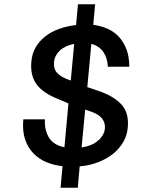

<svg xmlns="http://www.w3.org/2000/svg" viewBox="-20 -778 673 906"><path d="M448 -348Q517 -324 553 -285Q589 -246 583 -177Q580 -140 562 -108.5Q544 -77 514.5 -53Q485 -29 444.5 -13Q404 3 356 7L347 108H266L275 6Q234 2 198.5 -13Q163 -28 137 -55Q111 -82 98 -121.5Q85 -161 90 -215H192Q189 -167 210 -130.5Q231 -94 284 -83L303 -290L256 -310Q182 -339 152 -381Q122 -423 128 -487Q131 -525 148.5 -555Q166 -585 194.5 -607Q223 -629 260 -642Q297 -655 339 -660L348 -758H429L420 -661Q456 -656 487 -642.5Q518 -629 540.5 -605Q563 -581 576.5 -546Q590 -511 590 -463H489Q487 -505 467.5 -533Q448 -561 411 -571L392 -367ZM475 -172Q479 -225 416 -249L382 -261L365 -82Q415 -90 443.5 -115Q472 -140 475 -172ZM235 -487Q232 -455 247 -437Q262 -419 293 -406L314 -398L330 -571Q286 -562 262 -539Q238 -516 235 -487Z"/></svg>

Font: Karla Tamil Inclined
Style: Bold
Weight: 700
Designer: Jonathan Pinhorn
Foundry: Jonathan Pinhorn
Version: Version 1.001